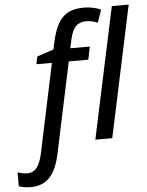

<svg xmlns="http://www.w3.org/2000/svg" viewBox="-176 -816 851 1108"><g transform="rotate(-5 249.5 -262.5)"><path d="M-43 240.2Q-63.5 240.2 -81.3 237.1Q-99.1 233.9 -111.8 229.5V148.4Q-98.1 153.3 -84.7 156.2Q-71.3 159.2 -55.7 159.2Q-21.5 159.2 -0.7 132.6Q20 106 31.2 54.2L140.6 -463.4H50.8L59.6 -507.3L156.2 -539.6L167 -588.9Q178.2 -638.7 194.6 -672.6Q210.9 -706.5 233.4 -727.1Q255.9 -747.6 285.4 -756.3Q314.9 -765.1 352.5 -765.1Q379.4 -765.1 405.8 -759.3Q432.1 -753.4 450.2 -745.1L424.8 -671.4Q410.2 -677.2 393.8 -681.4Q377.4 -685.5 357.9 -685.5Q319.8 -685.5 297.9 -663.3Q275.9 -641.1 264.2 -585.9L253.4 -538.1H366.7L351.6 -463.4H238.3L126 66.9Q114.7 119.6 94 158.7Q73.2 197.8 40 219Q6.8 240.2 -43 240.2ZM351.6 0 513.7 -759.8H611.3L449.7 0Z"/></g></svg>

Font: Open Sans Medium
Style: Italic
Weight: 500
Italic angle: -12°
Designer: Monotype Design Team
Foundry: Monotype Imaging Inc.
Version: Version 3.000